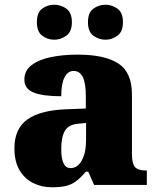

<svg xmlns="http://www.w3.org/2000/svg" viewBox="-20 -782 666 812"><path d="M199 10Q156 10 120 -8Q84 -26 62.5 -62.5Q41 -99 41 -155Q41 -238 96 -277Q151 -316 262 -320L343 -323V-375Q343 -431 330 -456.5Q317 -482 291 -482Q267 -482 253 -455Q239 -428 239 -375Q160 -375 121.5 -391Q83 -407 83 -445Q83 -483 113.5 -506.5Q144 -530 195.5 -540.5Q247 -551 308 -551Q423 -551 480.5 -513.5Q538 -476 538 -383V-131Q538 -91 550.5 -76Q563 -61 597 -61H601V0H378L353 -56H343Q321 -30 301.5 -15.5Q282 -1 258.5 4.5Q235 10 199 10ZM278 -71Q308 -71 326 -103.5Q344 -136 344 -191V-262L313 -259Q271 -256 255 -229.5Q239 -203 239 -152Q239 -71 278 -71ZM427 -614Q398 -614 375 -631Q352 -648 352 -688Q352 -729 375 -745.5Q398 -762 427 -762Q453 -762 476.5 -745.5Q500 -729 500 -688Q500 -648 476.5 -631Q453 -614 427 -614ZM209 -614Q181 -614 158.5 -631Q136 -648 136 -688Q136 -729 158.5 -745.5Q181 -762 209 -762Q237 -762 260.5 -745.5Q284 -729 284 -688Q284 -648 260.5 -631Q237 -614 209 -614Z"/></svg>

Font: Noto Serif Hentaigana Black
Style: Regular
Weight: 900
Designer: Kazuhiro Yamada
Foundry: nipponia
Version: Version 1.000; ttfautohint (v1.8.4.7-5d5b)